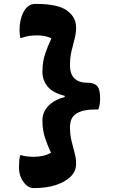

<svg xmlns="http://www.w3.org/2000/svg" viewBox="-20 -790 640 982"><path d="M197 -423Q197 -473 211 -514.5Q225 -556 239 -585Q240 -587 241 -589.5Q242 -592 243 -594Q212 -609 171 -609Q149 -609 130.5 -606.5Q112 -604 90 -596H84Q82 -602 81 -614.5Q80 -627 80 -637Q80 -691 101.5 -730.5Q123 -770 160 -770H165Q275 -770 322 -736.5Q369 -703 369 -650V-643Q369 -620 361.5 -591.5Q354 -563 346 -529.5Q338 -496 338 -457Q338 -410 361.5 -388.5Q385 -367 422 -367H427Q461 -367 476.5 -350.5Q492 -334 492 -288Q492 -271 490 -257Q488 -243 483 -230H464Q406 -230 372 -210Q338 -190 338 -140Q338 -101 346 -68.5Q354 -36 361.5 -8.5Q369 19 369 42V50Q369 86 341 113.5Q313 141 265 156.5Q217 172 156 172H152Q123 172 100 140.5Q77 109 77 66Q77 49 78.5 32.5Q80 16 83 4H89Q115 12 154 12Q177 12 199.5 7Q222 2 241 -9Q240 -11 239 -13.5Q238 -16 236 -19Q223 -47 210 -86Q197 -125 197 -174Q197 -216 226.5 -247.5Q256 -279 311 -294V-300Q250 -315 223.5 -347.5Q197 -380 197 -423Z"/></svg>

Font: Recursive Mn Csl St XBd
Style: Regular
Weight: 800
Monospace: yes
Version: Version 1.079;hotconv 1.0.112;makeotfexe 2.5.65598; ttfautoh